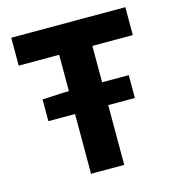

<svg xmlns="http://www.w3.org/2000/svg" viewBox="-99 -737 755 823"><g transform="rotate(-15 278.0 -326.0)"><path d="M86.2 -265.2V-361.5L180.4 -366.6H469.9V-265.2ZM204.4 0V-528H24.9V-651.8H531.2V-528H351.7V0Z"/></g></svg>

Font: SourceSans3VF
Style: Regular
Weight: 200
Designer: Paul D. Hunt
Foundry: Adobe
Version: Version 3.052;hotconv 1.1.0;makeotfexe 2.6.0